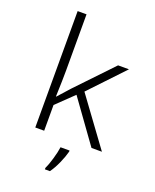

<svg xmlns="http://www.w3.org/2000/svg" viewBox="-175 -859 951 1178"><g transform="rotate(20 300.0 -269.5)"><path d="M123 -760H181V-390Q181 -334 177 -222H179Q205 -252 249 -300L470 -532H541L331 -310L558 0H490L292 -275L181 -168V0H123ZM266 212Q278 188 292 140.5Q306 93 310 61H369V68Q360 103 341 146Q322 189 299 221H266Z"/></g></svg>

Font: Noto Sans Mono UI Light
Style: Regular
Weight: 300
Monospace: yes
Designer: Monotype Design team
Foundry: Monotype Imaging Inc.
Version: Version 1.000